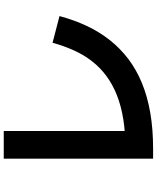

<svg xmlns="http://www.w3.org/2000/svg" viewBox="75 -878 849 1040"><g transform="rotate(-90 500.0 -358.5)"><path d="M787.8 -498.8 932.5 -461.2Q911.2 -382 879.1 -313.7Q847 -245.3 802.4 -188.9Q757.8 -132.5 700.2 -88.6Q642.5 -44.7 569.8 -14.8Q497 15.2 408.4 30.5Q319.8 45.8 213.3 45.8H160V-763.2H310V-68.8L211.5 -104.2Q301.2 -104 373.8 -115.7Q446.3 -127.5 504.3 -150.5Q562.3 -173.5 607.8 -207.2Q653.3 -240.8 687.4 -284.6Q721.5 -328.3 746.1 -382.4Q770.7 -436.5 787.8 -498.8Z"/></g></svg>

Font: Murecho Thin
Style: Regular
Weight: 100
Designer: Neil Summerour
Foundry: Positype
Version: Version 1.010